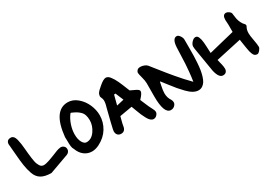

<svg xmlns="http://www.w3.org/2000/svg" viewBox="8 -1511 3470 2484"><g transform="rotate(-30 1743.5 -269.0)"><path d="M608 -45Q367 44 320 59Q224 59 168.5 25.5Q113 -8 89 -80Q68 -141 57.5 -208.5Q47 -276 39.5 -373.5Q32 -471 28 -508Q25 -524 25 -539Q25 -566 40 -583.5Q55 -601 90 -601Q114 -601 131 -582Q148 -563 156.5 -526.5Q165 -490 169.5 -458Q174 -426 178 -378.5Q182 -331 184 -312L187 -288Q190 -257 192.5 -240Q195 -223 200 -194Q205 -165 212 -148Q219 -131 229 -113Q239 -95 254 -86.5Q269 -78 288 -78Q304 -78 329.5 -84.5Q355 -91 371 -96.5Q387 -102 421.5 -115Q456 -128 463 -131Q472 -134 493 -143Q514 -152 527 -156.5Q540 -161 557.5 -165.5Q575 -170 588 -170Q612 -170 632 -153Q652 -136 652 -105Q652 -85 639.5 -68.5Q627 -52 608 -45Z M726 -66Q719 -77 714.5 -89Q710 -101 708 -119.5Q706 -138 705.5 -152.5Q705 -167 704.5 -199.5Q704 -232 703 -255Q740 -629 956 -629Q1033 -629 1098.5 -573.5Q1164 -518 1199 -437.5Q1234 -357 1234 -278Q1234 -175 1180 -86.5Q1126 2 1022 54Q966 81 916 81Q852 81 801.5 42.5Q751 4 726 -66ZM925 -491 919 -488Q877 -435 852.5 -363Q828 -291 828 -222Q828 -149 853.5 -103.5Q879 -58 914 -58Q988 -58 1039 -131.5Q1090 -205 1090 -285Q1090 -331 1078.5 -364.5Q1067 -398 1041.5 -421.5Q1016 -445 991.5 -459Q967 -473 925 -491Z M1645 -165 1459 -133Q1456 -120 1443.5 -74Q1431 -28 1428 -4Q1418 71 1356 71Q1324 71 1305 51Q1286 31 1286 -5Q1286 -17 1291 -37Q1299 -79 1357 -307Q1359 -315 1363.5 -331.5Q1368 -348 1370.5 -358Q1373 -368 1375 -382Q1377 -396 1377 -408Q1377 -440 1361 -471Q1361 -472 1359 -476.5Q1357 -481 1357 -483Q1357 -496 1360.5 -508Q1364 -520 1368 -527.5Q1372 -535 1382.5 -547Q1393 -559 1398 -563.5Q1403 -568 1418 -581Q1433 -594 1437 -598Q1505 -658 1543 -658Q1559 -658 1575 -648Q1591 -638 1606 -617.5Q1621 -597 1634 -576Q1647 -555 1661.5 -523Q1676 -491 1685.5 -468Q1695 -445 1708.5 -411Q1722 -377 1729 -361Q1741 -354 1776.5 -338.5Q1812 -323 1830 -310Q1848 -297 1848 -280Q1848 -249 1786 -185Q1795 -165 1810.5 -127Q1826 -89 1840 -58.5Q1854 -28 1869 -1Q1885 28 1885 48Q1885 71 1864 93.5Q1843 116 1815 116Q1793 116 1772.5 99Q1752 82 1732 44.5Q1712 7 1701 -18.5Q1690 -44 1670 -98.5Q1650 -153 1645 -165ZM1600 -297 1550 -417 1528 -415 1491 -272Z M2130 -264 2124 -258Q2121 -242 2114 -208.5Q2107 -175 2103.5 -150Q2100 -125 2100 -103Q2100 -36 2134 12Q2147 34 2147 56Q2147 82 2124 104.5Q2101 127 2067 127Q1966 127 1966 -134Q1966 -162 1966.5 -217.5Q1967 -273 1967 -300V-333Q1967 -368 1951 -427Q1935 -486 1935 -502Q1935 -521 1951 -538.5Q1967 -556 1998 -556Q2026 -556 2055 -545Q2084 -534 2099 -516Q2115 -496 2172 -424Q2229 -352 2252.5 -323.5Q2276 -295 2322 -239.5Q2368 -184 2410 -138.5Q2452 -93 2499 -45Q2510 -116 2516.5 -186Q2523 -256 2525.5 -298Q2528 -340 2530.5 -420Q2533 -500 2535 -538Q2542 -665 2606 -665Q2629 -665 2650.5 -634Q2672 -603 2672 -576V-442Q2672 -381 2671 -335.5Q2670 -290 2666 -232Q2662 -174 2655.5 -132Q2649 -90 2636 -46.5Q2623 -3 2606 24Q2589 51 2563 68Q2537 85 2504 85Q2468 85 2428.5 63.5Q2389 42 2346 -2.5Q2303 -47 2273 -82.5Q2243 -118 2195.5 -180Q2148 -242 2130 -264Z M3291 -216 2911 -133Q2914 -119 2920 -95Q2926 -71 2929.5 -56.5Q2933 -42 2936 -23Q2939 -4 2939 11Q2939 38 2923.5 57Q2908 76 2875 76Q2815 76 2787 -43Q2754 -237 2727 -405Q2727 -406 2725.5 -419.5Q2724 -433 2724 -440Q2724 -470 2752.5 -501.5Q2781 -533 2809 -533Q2824 -533 2834.5 -524.5Q2845 -516 2852 -498.5Q2859 -481 2863.5 -462.5Q2868 -444 2870.5 -415.5Q2873 -387 2874 -364.5Q2875 -342 2876.5 -309Q2878 -276 2879 -256L3261 -350V-460Q3261 -471 3259 -494Q3257 -517 3257 -530Q3257 -608 3310 -608Q3328 -608 3352.5 -590.5Q3377 -573 3378 -553Q3378 -551 3378.5 -547.5Q3379 -544 3379 -542Q3384 -499 3389 -473.5Q3394 -448 3409.5 -414Q3425 -380 3451 -355Q3458 -346 3458 -335Q3458 -333 3455 -324Q3431 -285 3431 -232Q3431 -196 3445 -122.5Q3459 -49 3459 -14Q3459 5 3436 32.5Q3413 60 3396 60Q3374 60 3359 49Q3344 38 3335 13.5Q3326 -11 3322 -26.5Q3318 -42 3313 -75L3311 -86Q3307 -107 3301 -149.5Q3295 -192 3291 -216Z"/></g></svg>

Font: Because We Learn
Style: Regular
Weight: 400
Designer: Liz Wetzel, Aaron Williamson, Russ McMullin
Foundry: Red Hat
Version: Version 1.000